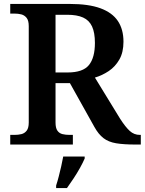

<svg xmlns="http://www.w3.org/2000/svg" viewBox="-20 -734 735 975"><path d="M32 0V-49H54Q73 -49 89 -53Q105 -57 115.5 -70.5Q126 -84 126 -112V-601Q126 -630 115 -643.5Q104 -657 88 -661Q72 -665 54 -665H32V-714H334Q430 -714 490 -692Q550 -670 578.5 -627.5Q607 -585 607 -522Q607 -468 586 -431.5Q565 -395 532 -373Q499 -351 462 -340L590 -131Q617 -89 639 -69Q661 -49 690 -49H695V0H669Q608 0 569.5 -6.5Q531 -13 505.5 -32.5Q480 -52 459 -90L335 -312H262V-112Q262 -84 271.5 -70.5Q281 -57 297 -53Q313 -49 333 -49H350V0ZM323 -366Q401 -366 431.5 -403.5Q462 -441 462 -516Q462 -568 447.5 -599.5Q433 -631 402 -645Q371 -659 321 -659H262V-366ZM265 208Q272 187 278.5 161.5Q285 136 291 110Q297 84 301 61H410V71Q401 92 386 119Q371 146 353 173Q335 200 320 221H265Z"/></svg>

Font: Noto Serif Khmer SemiBold
Style: Regular
Weight: 600
Version: Version 2.003